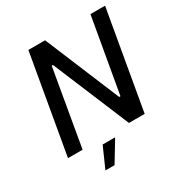

<svg xmlns="http://www.w3.org/2000/svg" viewBox="-199 -851 1129 1184"><g transform="rotate(-30 366.0 -259.5)"><path d="M48 0H152L246 -544H255L482 0H594L716 -700H612L519 -169H510L289 -700H170ZM210 181H275L364 34H275Z"/></g></svg>

Font: Fixel Display 20240404 Medium
Style: Italic
Weight: 500
Italic angle: -10°
Designer: AlfaBravo + MacPaw
Foundry: Kyrylo Tkachov, Marchela Mozhyna, Serhii Makarenko, Maria Weinstein, Zakhar Kryvoshyya
Version: Version 1.211;Glyphs 3.2 (3225)